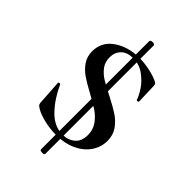

<svg xmlns="http://www.w3.org/2000/svg" viewBox="-207 -646 832 832"><g transform="rotate(45 209.0 -230.0)"><path d="M218 -569Q223 -569 227 -567Q231 -565 231 -561V102Q231 109 218 109Q204 109 204 102V-561Q204 -565 208 -567Q212 -569 218 -569ZM252 -270Q295 -248 320.5 -231Q346 -214 364 -188.5Q382 -163 382 -128Q382 -89 360 -57Q338 -25 298 -6.5Q258 12 207 12Q165 12 125.5 1.5Q86 -9 67 -24Q59 -29 59 -45L52 -153Q52 -157 57 -158Q62 -159 64 -155Q91 -95 132 -52Q173 -9 224 -9Q258 -9 281 -28Q304 -47 304 -86Q304 -118 287 -142Q270 -166 245.5 -182.5Q221 -199 180 -221Q141 -242 117 -258.5Q93 -275 76.5 -299Q60 -323 60 -355Q60 -413 108.5 -446.5Q157 -480 226 -480Q255 -480 286.5 -473.5Q318 -467 340 -457Q349 -453 352 -449Q355 -445 355 -438L358 -346Q358 -342 353 -341Q348 -340 346 -343Q340 -363 322 -390Q304 -417 274.5 -438.5Q245 -460 208 -460Q171 -460 151.5 -440.5Q132 -421 132 -390Q132 -361 148 -340Q164 -319 188 -304.5Q212 -290 252 -270Z"/></g></svg>

Font: Cormorant Unicase SemiBold
Style: Regular
Weight: 600
Designer: Christian Thalmann (Catharsis Fonts)
Foundry: Catharsis Fonts
Version: Version 4.000